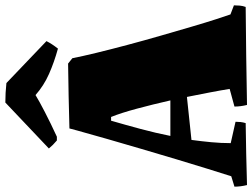

<svg xmlns="http://www.w3.org/2000/svg" viewBox="-133 -807 945 719"><g transform="rotate(-90 339.5 -447.5)"><path d="M6 5Q0 -19 0 -42L39 -54Q50 -88 66.5 -141.5Q83 -195 102.5 -259.5Q122 -324 141.5 -391Q161 -458 179 -520Q197 -582 210 -630L218 -660Q279 -662 339.5 -663Q400 -664 461 -665L481 -649Q488 -613 501 -559.5Q514 -506 530.5 -444Q547 -382 565 -319.5Q583 -257 599 -202.5Q615 -148 627.5 -109.5Q640 -71 645 -57L679 -44Q679 -33 678 -22Q677 -11 673 0Q580 1 489.5 2Q399 3 306 5Q300 -19 300 -42L366 -60Q361 -92 353 -133.5Q345 -175 336 -220L175 -203Q170 -166 166.5 -129Q163 -92 163 -56L243 -38Q243 -28 242 -19Q241 -10 238 0Q180 1 122 2Q64 3 6 5ZM190 -282H323Q308 -348 292 -407.5Q276 -467 261 -504H247Q231 -449 216 -393Q201 -337 190 -282ZM517 -703Q466 -717 422 -736.5Q378 -756 343 -787Q322 -774 279.5 -752Q237 -730 187 -707H173Q155 -722 143 -737L315 -900Q333 -900 351.5 -899Q370 -898 388 -896L545 -746Q535 -726 517 -703Z"/></g></svg>

Font: Labrada Black
Style: Regular
Weight: 900
Designer: Mercedes Jáuregui
Foundry: Omnibus-Type Team
Version: Version 1.000; ttfautohint (v1.8.4.7-5d5b)